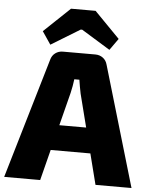

<svg xmlns="http://www.w3.org/2000/svg" viewBox="-66 -971 800 1020"><g transform="rotate(5 334.5 -460.5)"><path d="M421 -690Q444 -690 461.5 -677Q479 -664 485 -641L674 0H482L361 -476Q357 -493 354 -512.5Q351 -532 348 -549H321Q319 -532 315.5 -512.5Q312 -493 308 -476L187 0H-5L184 -641Q190 -664 207.5 -677Q225 -690 248 -690ZM516 -299V-164H153V-299ZM402 -921 537 -783 493 -721 340 -815H332L178 -721L132 -789L271 -921Z"/></g></svg>

Font: Exo 2 ExtraBold
Style: Regular
Weight: 800
Designer: Natanael Gama
Foundry: Natanael Gama
Version: Version 2.010